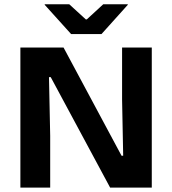

<svg xmlns="http://www.w3.org/2000/svg" viewBox="-20 -856 786 876"><path d="M270 -639 534.5 -145.5H542L537 -402V-639H672.5V0H482.5L211.5 -504H203.5L209 -236.5V0H73V-639ZM304.5 -700.5 184 -834V-836.5H296L371.5 -767.5H376L451 -836.5H563V-834L443 -700.5Z"/></svg>

Font: AnekLatin_SemiExpandedSemiBold
Style: Regular
Weight: 600
Width: 6
Designer: Yesha Goshar
Foundry: Ek Type
Version: Version 1.003